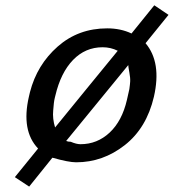

<svg xmlns="http://www.w3.org/2000/svg" viewBox="-20 -592 644 711"><path d="M87 -234Q89 -241 91 -251Q117 -352 193.5 -419.5Q270 -487 377 -487Q427 -487 467 -468L551 -572H552L604 -537L519 -432Q579 -361 550 -234Q523 -118 442 -54.5Q361 9 262 9Q234 9 174 -8L88 99L35 64L121 -42Q58 -108 87 -234ZM185 -238 183 -230Q179 -214 177 -183Q174 -153 184 -120Q209 -151 299 -261L416 -404Q390 -417 360 -417Q296 -417 250.5 -370Q205 -323 185 -238ZM225 -70Q232 -67 242 -67Q263 -58 278 -58Q340 -58 386 -101Q432 -144 450 -222L459 -262Q460 -268 461 -278Q462 -288 462 -289Q463 -303 459 -324Q455 -345 455 -351Z"/></svg>

Font: Coval
Style: Medium Italic
Weight: 500
Foundry: Context Ltd
Version: Version 001.000